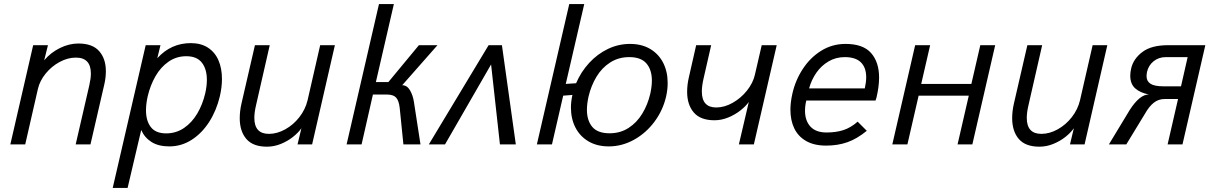

<svg xmlns="http://www.w3.org/2000/svg" viewBox="-20 -710 5977 944"><path d="M143.1 -487.8H215.8L197.3 -413.6Q229.5 -451.7 274.7 -473.9Q319.8 -496.1 365.2 -496.1Q434.6 -496.1 467.5 -458.7Q500.5 -421.4 500.5 -359.9Q500.5 -327.1 492.7 -294.4L424.8 0H352.1L419.4 -292Q426.8 -324.7 426.8 -348.6Q426.8 -426.8 353 -426.8Q313 -426.8 273.2 -405.3Q233.4 -383.8 204.6 -348.4Q175.8 -313 166.5 -273.4L104 0H30.8Z M696.3 -487.8H769L753.4 -423.8Q820.8 -498 918 -498Q967.8 -498 1002.2 -475.8Q1036.6 -453.6 1054 -413.8Q1071.3 -374 1071.3 -321.8Q1071.3 -281.7 1061 -236.8Q1044.4 -167 1008.8 -111.1Q973.1 -55.2 922.6 -22.7Q872.1 9.8 812.5 9.8Q759.3 9.8 725.1 -11.7Q690.9 -33.2 674.3 -70.8L607.4 213.9H534.2ZM988.8 -250Q997.1 -286.1 997.1 -317.4Q997.1 -370.6 972.4 -402.1Q947.8 -433.6 896 -433.6Q847.2 -433.6 808.6 -406.7Q770 -379.9 744.4 -335.2Q718.8 -290.5 706.1 -236.3Q697.8 -199.2 697.8 -168Q697.8 -115.7 721.7 -85Q745.6 -54.2 796.9 -54.2Q845.7 -54.2 884.8 -80.8Q923.8 -107.4 950 -151.9Q976.1 -196.3 988.8 -250Z M1158.7 -128.9Q1158.7 -164.1 1167.5 -202.1L1233.4 -487.8H1306.2L1238.8 -192.4Q1230.5 -157.7 1230.5 -130.4Q1230.5 -51.8 1302.2 -51.8Q1342.3 -51.8 1382.3 -74Q1422.4 -96.2 1451.9 -134Q1481.4 -171.9 1492.2 -216.8L1554.2 -487.8H1626.5L1514.6 0H1442.9L1461.9 -79.6Q1446.3 -57.1 1419.9 -36.4Q1393.6 -15.6 1360.4 -2.2Q1327.1 11.2 1292.5 11.2Q1223.6 11.2 1191.2 -26.9Q1158.7 -64.9 1158.7 -128.9Z M1843.3 -689.9H1916.5L1828.1 -306.6H1889.6L2039.6 -487.8H2130.9L1957.5 -291Q1981.4 -291 1995.8 -266.1Q2010.3 -241.2 2015.1 -209L2047.4 0H1963.4L1945.3 -178.7Q1941.4 -214.8 1927.7 -230Q1914.1 -245.1 1883.3 -245.1H1813.5L1757.8 0H1684.1Z M2088.4 0 2382.3 -487.8H2447.8L2516.1 0H2438L2394.5 -393.1L2168 0Z M2787.1 -180.7Q2787.1 -210.9 2794.4 -243.2L2749 -239.7L2693.8 0H2619.6L2778.8 -689.9H2852.5L2761.7 -297.4L2812.5 -300.8Q2836.4 -356.9 2877 -400.9Q2917.5 -444.8 2969.2 -469.5Q3021 -494.1 3077.6 -494.1Q3134.8 -494.1 3176.5 -469.5Q3218.3 -444.8 3240.5 -401.4Q3262.7 -357.9 3262.7 -302.2Q3262.7 -269 3254.9 -234.9Q3239.3 -167.5 3197.8 -111.6Q3156.2 -55.7 3097.2 -22.9Q3038.1 9.8 2973.1 9.8Q2915.5 9.8 2873.5 -14.9Q2831.5 -39.6 2809.3 -82.8Q2787.1 -126 2787.1 -180.7ZM3177.2 -249Q3185.1 -285.2 3185.1 -313.5Q3185.1 -366.7 3158.4 -397.9Q3131.8 -429.2 3073.7 -429.2Q3021 -429.2 2980 -402.8Q2939 -376.5 2912.6 -332.5Q2886.2 -288.6 2873.5 -234.9Q2865.7 -198.7 2865.7 -170.4Q2865.7 -117.2 2892.3 -85.9Q2918.9 -54.7 2977.1 -54.7Q3029.8 -54.7 3070.6 -81.1Q3111.3 -107.4 3137.9 -151.4Q3164.6 -195.3 3177.2 -249Z M3661.6 -208.5Q3646.5 -187.5 3620.1 -166.7Q3593.8 -146 3560.3 -132.3Q3526.9 -118.7 3492.7 -118.7Q3423.8 -118.7 3391.1 -157Q3358.4 -195.3 3358.4 -258.8Q3358.4 -293.9 3367.2 -331.1L3402.8 -487.8H3476.6L3439 -323.2Q3430.7 -286.6 3430.7 -260.3Q3430.7 -181.6 3501.5 -181.6Q3542 -181.6 3582.5 -204.6Q3623 -227.5 3652.6 -264.6Q3682.1 -301.8 3691.4 -341.8L3725.1 -487.8H3798.8L3686.5 0H3612.8Z M3866.2 -170.9Q3866.2 -205.6 3875.5 -248Q3890.1 -314 3926.5 -370.1Q3962.9 -426.3 4017.1 -460.2Q4071.3 -494.1 4137.2 -494.1Q4223.6 -494.1 4262.9 -449.2Q4302.2 -404.3 4302.2 -328.6Q4302.2 -285.6 4289.6 -231L4284.7 -215.8H3944.3Q3938 -190.4 3938 -165.5Q3938 -116.7 3964.6 -87.6Q3991.2 -58.6 4043.9 -58.6Q4091.3 -58.6 4127.4 -70.6Q4163.6 -82.5 4196.8 -111.8L4241.7 -66.9Q4193.4 -27.3 4146.2 -10.7Q4099.1 5.9 4041.5 5.9Q3982.9 5.9 3943.6 -16.6Q3904.3 -39.1 3885.3 -78.6Q3866.2 -118.2 3866.2 -170.9ZM4231.9 -275.4Q4238.8 -306.6 4238.8 -330.1Q4238.8 -377.9 4212.6 -403.6Q4186.5 -429.2 4133.3 -429.2Q4089.8 -429.2 4054.2 -408.4Q4018.6 -387.7 3994.1 -352.8Q3969.7 -317.9 3958 -275.4Z M4367.2 0 4479.5 -487.8H4553.2L4509.3 -297.4H4755.9L4799.8 -487.8H4873L4760.7 0H4688L4743.2 -239.7H4496.6L4441.4 0Z M4956.5 -128.9Q4956.5 -164.1 4965.3 -202.1L5031.2 -487.8H5104L5036.6 -192.4Q5028.3 -157.7 5028.3 -130.4Q5028.3 -51.8 5100.1 -51.8Q5140.1 -51.8 5180.2 -74Q5220.2 -96.2 5249.8 -134Q5279.3 -171.9 5290 -216.8L5352.1 -487.8H5424.3L5312.5 0H5240.7L5259.8 -79.6Q5244.1 -57.1 5217.8 -36.4Q5191.4 -15.6 5158.2 -2.2Q5125 11.2 5090.3 11.2Q5021.5 11.2 4989 -26.9Q4956.5 -64.9 4956.5 -128.9Z M5535.2 -170.4Q5584 -245.6 5628.4 -245.6Q5585.4 -253.9 5561.3 -275.6Q5537.1 -297.4 5537.1 -337.9Q5537.1 -355.5 5542 -375.5Q5553.7 -422.4 5597.7 -455.1Q5641.6 -487.8 5723.1 -487.8H5906.2L5793.9 0H5720.7L5772 -223.1H5705.6Q5675.8 -223.1 5652.6 -204.8Q5629.4 -186.5 5608.9 -149.9L5517.6 0H5432.1ZM5786.6 -285.6 5819.3 -429.2H5712.4Q5676.8 -429.2 5651.9 -408.9Q5627 -388.7 5619.6 -356.9Q5617.2 -343.8 5617.2 -335.4Q5617.2 -311 5636.5 -298.3Q5655.8 -285.6 5700.2 -285.6Z"/></svg>

Font: Acari Sans
Style: Italic
Weight: 400
Italic angle: -13°
Designer: Alfredo Marco Pradil and Stefan Peev
Foundry: Hanken Design Co.
Version: Version 1.045;January 11, 2019;FontCreator 11.5.0.2425 64-bi